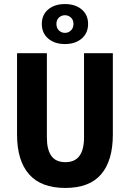

<svg xmlns="http://www.w3.org/2000/svg" viewBox="-20 -914 640 946"><path d="M302 12Q182 12 123 -55.5Q64 -123 64 -251V-652H211V-236Q211 -177 233 -146Q255 -115 302 -115Q349 -115 371.5 -146Q394 -177 394 -236V-652H536V-251Q536 -123 478.5 -55.5Q421 12 302 12ZM300 -697Q249 -697 217.5 -724Q186 -751 186 -796Q186 -841 217.5 -867.5Q249 -894 300 -894Q351 -894 382.5 -867.5Q414 -841 414 -796Q414 -751 382.5 -724Q351 -697 300 -697ZM300 -752Q317 -752 329.5 -764Q342 -776 342 -796Q342 -816 329.5 -827.5Q317 -839 300 -839Q283 -839 270.5 -827.5Q258 -816 258 -796Q258 -776 270.5 -764Q283 -752 300 -752Z"/></svg>

Font: Source Code Pro
Style: Bold
Weight: 700
Monospace: yes
Designer: Paul D. Hunt, Teo Tuominen
Foundry: Adobe Systems Incorporated
Version: Version 2.030;PS 1.000;hotconv 16.6.51;makeotf.lib2.5.65220